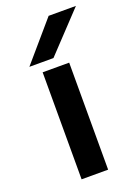

<svg xmlns="http://www.w3.org/2000/svg" viewBox="-140 -784 606 843"><g transform="rotate(-20 163.5 -362.0)"><path d="M90 0V-500H214V0ZM43.5 -542.5 199.5 -724H327L156 -542.5Z"/></g></svg>

Font: Science Gothic
Style: Regular
Weight: 400
Designer: Thomas Phinney, Vassil Kateliev, Brandon Buerkle
Foundry: Font Detective LLC
Version: Version 1.018